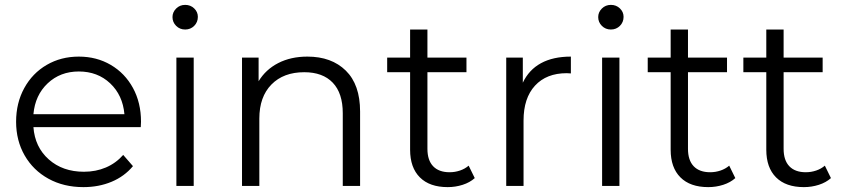

<svg xmlns="http://www.w3.org/2000/svg" viewBox="-20 -762 3456 787"><path d="M557 -241H117Q123 -159 180 -108.5Q237 -58 324 -58Q373 -58 414 -75.5Q455 -93 485 -127L525 -81Q490 -39 437.5 -17Q385 5 322 5Q241 5 178.5 -29.5Q116 -64 81 -125Q46 -186 46 -263Q46 -340 79.5 -401Q113 -462 171.5 -496Q230 -530 303 -530Q376 -530 434 -496Q492 -462 525 -401.5Q558 -341 558 -263ZM117 -294H490Q483 -372 431.5 -420.5Q380 -469 303 -469Q227 -469 175.5 -420.5Q124 -372 117 -294Z M703 -526H774V0H703ZM687 -692Q687 -712 702 -727Q717 -742 739 -742Q761 -742 776 -727.5Q791 -713 791 -693Q791 -671 776 -656Q761 -641 739 -641Q717 -641 702 -656Q687 -671 687 -692Z M1456 -305V0H1385V-298Q1385 -380 1344 -423Q1303 -466 1227 -466Q1142 -466 1092.5 -415.5Q1043 -365 1043 -276V0H972V-526H1040V-429Q1069 -477 1120.5 -503.5Q1172 -530 1240 -530Q1339 -530 1397.5 -472.5Q1456 -415 1456 -305Z M1926 -32Q1906 -14 1876.5 -4.5Q1847 5 1815 5Q1741 5 1701 -35Q1661 -75 1661 -148V-466H1567V-526H1661V-641H1732V-526H1892V-466H1732V-152Q1732 -105 1755.5 -80.5Q1779 -56 1823 -56Q1845 -56 1865.5 -63Q1886 -70 1901 -83Z M2320 -530V-461L2303 -462Q2220 -462 2173 -411Q2126 -360 2126 -268V0H2055V-526H2123V-423Q2148 -476 2197.5 -503Q2247 -530 2320 -530Z M2448 -526H2519V0H2448ZM2432 -692Q2432 -712 2447 -727Q2462 -742 2484 -742Q2506 -742 2521 -727.5Q2536 -713 2536 -693Q2536 -671 2521 -656Q2506 -641 2484 -641Q2462 -641 2447 -656Q2432 -671 2432 -692Z M2994 -32Q2974 -14 2944.5 -4.5Q2915 5 2883 5Q2809 5 2769 -35Q2729 -75 2729 -148V-466H2635V-526H2729V-641H2800V-526H2960V-466H2800V-152Q2800 -105 2823.5 -80.5Q2847 -56 2891 -56Q2913 -56 2933.5 -63Q2954 -70 2969 -83Z M3386 -32Q3366 -14 3336.5 -4.5Q3307 5 3275 5Q3201 5 3161 -35Q3121 -75 3121 -148V-466H3027V-526H3121V-641H3192V-526H3352V-466H3192V-152Q3192 -105 3215.5 -80.5Q3239 -56 3283 -56Q3305 -56 3325.5 -63Q3346 -70 3361 -83Z"/></svg>

Font: APTA Sans Regular
Style: Regular
Weight: 400
Version: Version 7.200